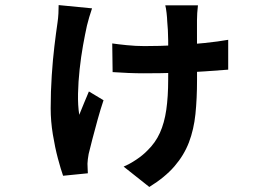

<svg xmlns="http://www.w3.org/2000/svg" viewBox="-20 -632 1040 752"><path d="M755.3 -611.2Q753.5 -596.8 752.5 -581.1Q751.5 -565.3 751.5 -552.5Q751.5 -536.9 751.5 -505.5Q751.5 -474 751.6 -437Q751.7 -400.1 751.7 -368Q751.7 -335.9 751.7 -319.2Q751.7 -246 745.5 -185.4Q739.2 -124.9 720 -74.4Q700.7 -24 663.6 19Q626.5 62.1 564.8 100.3L464.2 20.5Q487.5 10.8 513.4 -6.5Q539.4 -23.8 557.3 -42.4Q588.8 -72.8 606.3 -111.7Q623.9 -150.6 631.3 -202Q638.7 -253.4 638.7 -320Q638.7 -350.6 639 -391.5Q639.2 -432.4 638.7 -474.6Q638.2 -516.9 634.9 -549.4Q634.7 -561.1 632.4 -581.4Q630.1 -601.7 627.3 -611.2ZM419.6 -461.9Q440.9 -458.7 476.4 -455.1Q512 -451.5 545.6 -451.5Q606 -451.5 666.6 -454.7Q727.2 -457.9 781.3 -463.6Q835.4 -469.2 873.8 -476.1V-359.2Q837.3 -356.3 785.4 -352.7Q733.6 -349 671.5 -346.9Q609.4 -344.9 542.3 -344.9Q514.8 -344.9 482.5 -346.2Q450.3 -347.6 421.1 -349.6ZM340.5 -599.3Q335.4 -584.5 329.4 -564.5Q323.4 -544.4 320.6 -531.9Q313.3 -498.9 305.2 -454.2Q297.2 -409.4 291.9 -360.7Q286.6 -312 285.6 -265.6Q284.6 -219.1 290.4 -182.3Q297.8 -200.2 308.3 -226.2Q318.8 -252.2 328.2 -273.8L385.5 -239.4Q373.9 -205.1 362.7 -164.7Q351.5 -124.3 342.1 -88.1Q332.7 -51.9 327.2 -29Q325.4 -19.7 324 -8.2Q322.6 3.3 322.6 9Q322.6 15.8 323.2 26.9Q323.8 38 324.1 46.7L227.1 56.4Q218.3 31.6 206.8 -11.3Q195.4 -54.1 186.9 -105.9Q178.5 -157.8 178.5 -207.2Q178.5 -274.3 182.7 -336.7Q186.8 -399 193.1 -451.3Q199.4 -503.7 205.1 -542.3Q207.9 -560.4 208.8 -579.1Q209.7 -597.7 209.7 -612.1Z"/></svg>

Font: Noto Sans SC Thin
Style: Regular
Weight: 100
Designer: Ryoko NISHIZUKA 西塚涼子 (kana, bopomofo & ideographs); Paul D. Hunt (Latin, Greek & Cyrillic); Sandoll Communications 산돌커뮤니
Foundry: Adobe
Version: Version 2.004-H2;hotconv 1.0.118;makeotfexe 2.5.65603